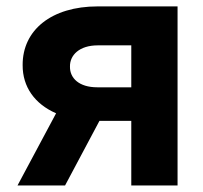

<svg xmlns="http://www.w3.org/2000/svg" viewBox="-20 -565 618 585"><path d="M380 0H521V-545.5H277.7C136.4 -545.5 48.3 -473 49 -366.5C48.7 -300.1 85.9 -248.2 150.9 -219.8L33.4 0H178.3L283 -196.7H380ZM193.2 -362.2C192.5 -397 221.9 -426.8 277.7 -426.8H380V-299H276.3C221.2 -299 192.5 -326.7 193.2 -362.2Z"/></svg>

Font: Magic Ui Pro
Style: Bold
Weight: 700
Designer: Stefan Endress, Andreas Faust
Version: Version 1.000;FEAKit 1.0